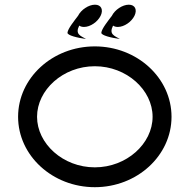

<svg xmlns="http://www.w3.org/2000/svg" viewBox="-20 -778 782 798"><path d="M134 -292.6C134 -404.1 241.7 -502.7 374.1 -502.7C506.4 -502.7 614.2 -404.1 614.2 -292.6C614.2 -181.1 506.4 -82.5 374.1 -82.5C241.7 -82.5 134 -181.1 134 -292.6ZM55.2 -292.6C55.2 -131.1 198.3 0 374.1 0C549.8 0 692.9 -131.1 692.9 -292.6C692.9 -454.1 549.8 -585.2 374.1 -585.2C198.3 -585.2 55.2 -454.1 55.2 -292.6ZM398.1 -712.2C410.5 -737.2 401.1 -758.5 374.7 -758.5C348.2 -758.5 316.6 -737.2 304.3 -712.2C288.9 -691.8 261.9 -658.5 260.5 -642.2C258.9 -631 302.7 -620.6 337.5 -616C314.3 -629.5 291.2 -635.5 309.3 -671.6C314.2 -668 320.9 -666 329.1 -666C355.5 -666 385.8 -687.2 398.1 -712.2ZM538.8 -712.2C551.1 -737.2 541.8 -758.5 515.3 -758.5C488.9 -758.5 457.3 -737.2 444.9 -712.2C429.6 -691.8 402.6 -658.5 401.2 -642.2C399.6 -631 443.4 -620.6 478.1 -616C455 -629.5 431.8 -635.5 449.9 -671.6C454.9 -668 461.5 -666 469.7 -666C496.1 -666 526.5 -687.2 538.8 -712.2Z"/></svg>

Font: Hi.
Style: Tall Regular
Weight: 400
Designer: Mew Too, Robert Jablonski
Foundry: Cannot Into Space Fonts
Version: Version 1.996